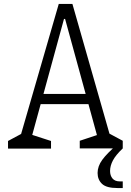

<svg xmlns="http://www.w3.org/2000/svg" viewBox="-20 -750 660 969"><path d="M20.5 -38.5 101.5 -82 78 -44.5 276.5 -730H345.5L540 -49L518.5 -83L599.5 -39.5V-1H382.5V-39.5L483.5 -73L474.5 -49L308.5 -654.5H303L136 -44.5L134 -72L237.5 -38.5V0H20.5ZM163 -276H454.5V-224.5H163ZM472.5 123Q472.5 89 496.2 56.5Q520 24 570.5 -19.5L599.5 -1Q564 32.5 549.8 59.8Q535.5 87 535.5 113Q535.5 136 547.8 150.8Q560 165.5 585 165.5H599.5V199H572.5Q517 199 494.8 177.8Q472.5 156.5 472.5 123Z"/></svg>

Font: Monaspace Xenon Var ExtraLight
Style: Regular
Weight: 200
Designer: Riley Cran and the Lettermatic Team
Version: Version 1.200 (Monaspace Xenon Var)